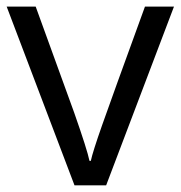

<svg xmlns="http://www.w3.org/2000/svg" viewBox="-20 -555 541 575"><path d="M203.1 0 0 -535.2H86.9L202.1 -217.8Q241.2 -106.4 248 -73.2H252Q257.3 -99.1 285.9 -180.4Q314.5 -261.7 414.1 -535.2H501L297.9 0Z"/></svg>

Font: f02132580
Style: Regular
Weight: 400
Foundry: Ascender Corporation
Version: Version 1.10